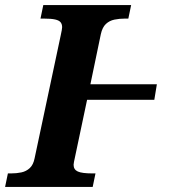

<svg xmlns="http://www.w3.org/2000/svg" viewBox="-43 -734 663 754"><path d="M-23 0 -12 -53H1Q22 -53 41 -57Q60 -61 74 -74Q88 -87 93 -113L195 -593Q198 -607 199.5 -615Q201 -623 201 -627Q201 -639 195 -646.5Q189 -654 173.5 -657.5Q158 -661 129 -661H116L127 -714H472L461 -661H448Q426 -661 406.5 -657Q387 -653 373 -640Q359 -627 353 -600L312 -403H573L563 -342H299L250 -110Q249 -105 247.5 -98Q246 -91 246 -87Q246 -68 262.5 -60.5Q279 -53 319 -53H332L321 0Z"/></svg>

Font: Noto Serif
Style: Italic
Weight: 400
Italic angle: -12°
Designer: Monotype Design Team
Foundry: Monotype Imaging Inc.
Version: Version 2.013